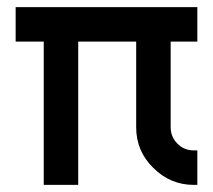

<svg xmlns="http://www.w3.org/2000/svg" viewBox="-20 -520 599 540"><path d="M24 -500V-403H103V0H200V-403H363V-162Q363 -95 411 -48Q459 0 525 0H535V-97H525Q498 -97 479 -116Q460 -135 460 -162V-403H535V-500Z"/></svg>

Font: Unageo
Style: Medium
Weight: 500
Designer: Richard Sepsi
Foundry: Richard Sepsi
Version: Version 2.000